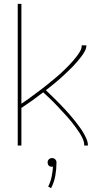

<svg xmlns="http://www.w3.org/2000/svg" viewBox="-20 -755 540 996"><path d="M72 0V-735H91V-217Q105 -226 117.5 -235Q130 -244 143 -253.5Q156 -263 168.5 -272.5Q181 -282 194 -291.5Q207 -301 219 -311Q231 -321 243.5 -331Q256 -341 268 -351Q280 -361 291.5 -371.5Q303 -382 314.5 -393Q326 -404 337 -415.5Q348 -427 358.5 -439Q369 -451 378.5 -463.5Q388 -476 396 -490Q404 -504 404 -520H428Q428 -504 420 -489.5Q412 -475 402.5 -462.5Q393 -450 382.5 -437.5Q372 -425 361 -413.5Q350 -402 338.5 -391Q327 -380 315.5 -369Q304 -358 292 -347.5Q280 -337 268 -327Q256 -317 243.5 -307Q231 -297 218 -287Q231 -274 244.5 -261.5Q258 -249 270.5 -236Q283 -223 296 -210Q309 -197 321 -183.5Q333 -170 345.5 -156Q358 -142 369 -127.5Q380 -113 391 -98.5Q402 -84 411.5 -68Q421 -52 428.5 -35Q436 -18 436 0H417Q417 -18 409.5 -34.5Q402 -51 392.5 -66Q383 -81 372.5 -95Q362 -109 351 -123Q340 -137 328 -150Q316 -163 304 -176Q292 -189 280 -202Q268 -215 255.5 -227.5Q243 -240 230 -252Q217 -264 204 -276Q177 -255 148.5 -234.5Q120 -214 91 -195V0ZM245 221 230 213Q242 189 247.5 163Q253 137 255 110Q253 110 252 110Q251 110 250 110Q245 110 241 109Q237 108 233.5 104.5Q230 101 228.5 96.5Q227 92 227 88Q227 83 228.5 79Q230 75 233.5 71.5Q237 68 241 66.5Q245 65 250 65Q255 65 259 66.5Q263 68 266.5 71.5Q270 75 271.5 79Q273 83 273 88Q273 122 267 156Q261 190 245 221Z"/></svg>

Font: Zed Mono Thin
Style: Regular
Weight: 100
Monospace: yes
Designer: Belleve Invis
Foundry: Belleve Invis
Version: Version 1.0.0; ttfautohint (v1.8.4)